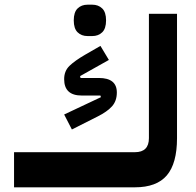

<svg xmlns="http://www.w3.org/2000/svg" viewBox="-20 -800 836 820"><path d="M40 -150H556Q616 -150 616 -210V-741H736V-210Q736 -102 692.5 -51Q649 0 556 0H40ZM254 -311 411 -385 409 -392H329Q254 -392 254 -462Q254 -497 277 -519Q300 -541 343 -566L409 -604L445 -544L322 -475L324 -467H402Q479 -467 479 -405Q479 -369 458.5 -346Q438 -323 396 -302L287 -247ZM354 -646Q328 -646 311.5 -662Q295 -678 295 -713Q295 -748 311.5 -764Q328 -780 354 -780H374Q400 -780 416.5 -764Q433 -748 433 -713Q433 -678 416.5 -662Q400 -646 374 -646Z"/></svg>

Font: IBM Plex Sans Arabic
Style: Bold
Weight: 700
Designer: Mike Abbink, Paul van der Laan, Pieter van Rosmalen, Wael Morcos, Khajak Apelian
Foundry: Bold Monday
Version: Version 1.2